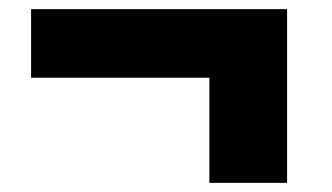

<svg xmlns="http://www.w3.org/2000/svg" viewBox="-20 -515 726 420"><path d="M48 -345V-495H608V-115H438V-345Z"/></svg>

Font: M PLUS 1p Black
Style: Regular
Weight: 900
Version: Version 1.061